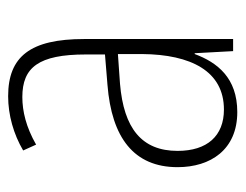

<svg xmlns="http://www.w3.org/2000/svg" viewBox="-84 -588 589 460"><g transform="rotate(-90 210.0 -357.5)"><path d="M210 -632C165 -632 119 -619 80 -596L94 -565C136 -589 174 -598 208 -598C279 -598 310 -559 310 -446V-400L237 -394C111 -384 40 -331 40 -226C40 -147 82 -83 172 -83C254 -83 291 -131 311 -185H313L318 -93H347V-450C347 -579 305 -632 210 -632ZM240 -364 311 -369V-311C310 -194 270 -115 178 -115C115 -115 79 -155 79 -226C79 -312 133 -355 240 -364Z"/></g></svg>

Font: Noto Sans Telugu UI Condensed ExtraLight
Style: Regular
Weight: 200
Width: 3
Designer: Jelle Bosma - Monotype Design Team
Foundry: Monotype Imaging Inc.
Version: Version 2.005